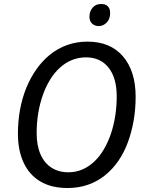

<svg xmlns="http://www.w3.org/2000/svg" viewBox="-20 -934 726 964"><path d="M319 10Q238 10 182.5 -23Q127 -56 98.5 -117.5Q70 -179 70 -263Q70 -325 80.5 -383Q91 -441 112 -492.5Q133 -544 163 -586.5Q193 -629 231.5 -660Q270 -691 317.5 -708Q365 -725 419 -725Q534 -725 597.5 -651Q661 -577 661 -448Q661 -386 651 -328.5Q641 -271 622 -219.5Q603 -168 574 -126Q545 -84 507 -53.5Q469 -23 422 -6.5Q375 10 319 10ZM323 -69Q361 -69 393.5 -83Q426 -97 453 -122.5Q480 -148 501 -183.5Q522 -219 536.5 -261.5Q551 -304 558.5 -351.5Q566 -399 566 -450Q566 -543 525 -594.5Q484 -646 412 -646Q374 -646 341 -632.5Q308 -619 280.5 -594Q253 -569 231.5 -534Q210 -499 195 -456.5Q180 -414 172 -366Q164 -318 164 -266Q164 -204 183 -160Q202 -116 238 -92.5Q274 -69 323 -69ZM476 -803Q456 -803 442.5 -815.5Q429 -828 429 -850Q429 -876 444.5 -895Q460 -914 488 -914Q503 -914 513 -908.5Q523 -903 528 -893Q533 -883 533 -869Q533 -838 515.5 -820.5Q498 -803 476 -803Z"/></svg>

Font: Noto Sans Display
Style: Italic
Weight: 400
Italic angle: -12°
Designer: Monotype Design Team
Foundry: Monotype Imaging Inc.
Version: Version 2.003